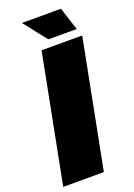

<svg xmlns="http://www.w3.org/2000/svg" viewBox="-163 -929 689 990"><g transform="rotate(-20 181.5 -433.5)"><path d="M4 0 140 -700H363L227 0ZM348 -741H192L93 -867H307Z"/></g></svg>

Font: REM Black
Style: Italic
Weight: 900
Italic angle: -11°
Designer: Octavio Pardo
Foundry: Ashler Design
Version: Version 1.005;gftools[0.9.28]